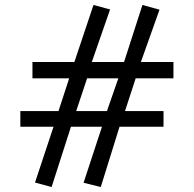

<svg xmlns="http://www.w3.org/2000/svg" viewBox="-20 -730 781 774"><path d="M331.1 -414.1 287.1 -282.2H411.1L457 -414.1ZM526.9 -414.1 483.9 -282.2H639.2V-219.2H461.9L386.2 23.9L316.9 6.8L391.1 -219.2H266.1L188 23.9L121.1 5.9L195.8 -219.2H62V-282.2H215.8L258.8 -414.1H110.8V-480H279.8L356.9 -710L423.8 -691.9L350.1 -480H480L554.2 -710L623 -690.9L547.9 -480H679.2V-414.1Z"/></svg>

Font: Charis SIL APac
Style: Bold Italic
Weight: 700
Italic angle: -11°
Foundry: SIL International
Version: Version 5.000